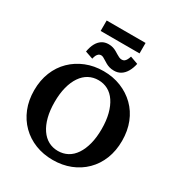

<svg xmlns="http://www.w3.org/2000/svg" viewBox="-237 -1200 1276 1368"><g transform="rotate(30 401.0 -516.5)"><path d="M401 10Q323 10 257 -16Q191 -42 142 -90.5Q93 -139 66 -206Q39 -273 39 -355Q39 -437 66 -504Q93 -571 142 -619Q191 -667 257 -693.5Q323 -720 401 -720Q479 -720 545 -693.5Q611 -667 660 -619Q709 -571 735.5 -504Q762 -437 762 -355Q762 -273 735.5 -206Q709 -139 660 -90.5Q611 -42 545 -16Q479 10 401 10ZM401 -64Q444 -64 479.5 -83Q515 -102 540.5 -140Q566 -178 580 -232Q594 -286 594 -355Q594 -424 580 -478Q566 -532 540.5 -570Q515 -608 479.5 -627Q444 -646 401 -646Q358 -646 322.5 -627Q287 -608 261 -570Q235 -532 221 -478Q207 -424 207 -355Q207 -286 221 -232Q235 -178 261 -140Q287 -102 322.5 -83Q358 -64 401 -64ZM461 -759Q439 -759 422.5 -764Q406 -769 393 -776.5Q380 -784 369 -791Q358 -798 348 -803.5Q338 -809 328 -809Q317 -809 308.5 -802.5Q300 -796 294.5 -785Q289 -774 285 -756L221 -778Q228 -819 243 -846.5Q258 -874 281 -889Q304 -904 336 -904Q356 -904 372 -899Q388 -894 401 -886.5Q414 -879 425 -872Q436 -865 447 -860Q458 -855 470 -855Q482 -855 490.5 -861Q499 -867 505.5 -879Q512 -891 517 -907L581 -884Q573 -846 556.5 -817.5Q540 -789 516 -774Q492 -759 461 -759ZM238 -1043H558V-957H238Z"/></g></svg>

Font: Roboto Serif 28pt SemiBold
Style: Regular
Weight: 600
Designer: Greg Gazdowicz
Foundry: Commercial Type
Version: Version 1.008